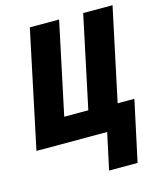

<svg xmlns="http://www.w3.org/2000/svg" viewBox="-134 -811 954 1132"><g transform="rotate(-15 343.0 -245.5)"><path d="M389.6 222.7 437.5 0H5.9L156.7 -713.9H335.4L216.3 -152.3H363.3L482.4 -713.9H661.6L541 -147.5H643.1L563.5 222.7Z"/></g></svg>

Font: Open Sans SemiCondensed ExtraBold
Style: Italic
Weight: 800
Width: 4
Italic angle: -12°
Designer: Monotype Design Team
Foundry: Monotype Imaging Inc.
Version: Version 3.003